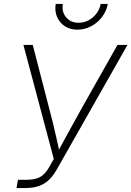

<svg xmlns="http://www.w3.org/2000/svg" viewBox="-20 -956 668 976"><path d="M64 0 71.3 -42H111.8Q157.2 -42 183.1 -55.7Q209 -69.3 230.5 -107.4L253.4 -147.9L99.1 -727.5H146.5L227.5 -414.6Q238.8 -373 248.3 -334Q257.8 -294.9 266.4 -256.6Q274.9 -218.3 283.7 -179.2L271 -178.7Q292.5 -218.3 313.2 -256.6Q334 -294.9 355.7 -334Q377.4 -373 400.4 -414.6L577.1 -727.5H627.9L270.5 -97.7Q252 -64.5 230.2 -43Q208.5 -21.5 178.7 -10.7Q148.9 0 104.5 0ZM373.5 -805.2Q336.4 -805.2 309.6 -822.8Q282.7 -840.3 270 -870.1Q257.3 -899.9 263.2 -936H299.3Q293 -895.5 316.2 -867.9Q339.4 -840.3 379.4 -840.3Q406.7 -840.3 430.4 -853Q454.1 -865.7 470.5 -887.5Q486.8 -909.2 491.7 -936H527.8Q521.5 -899.9 499 -870.1Q476.6 -840.3 443.6 -822.8Q410.6 -805.2 373.5 -805.2Z"/></svg>

Font: Inter 20pt ExtraLight
Style: Italic
Weight: 250
Italic angle: -9.3988°
Version: Version 4.001;git-66647c0bb